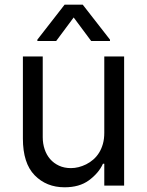

<svg xmlns="http://www.w3.org/2000/svg" viewBox="-20 -784 621 811"><path d="M76.7 -198.9V-545.5H160.5V-204.5Q160.5 -177.6 168.5 -153.6Q176.5 -129.6 191.8 -112Q207 -94.5 229.2 -84.2Q251.4 -73.9 279.8 -73.9Q311.4 -73.9 343.8 -89.8Q360.1 -98 374.1 -110.1Q388.1 -122.2 398.4 -138.7Q408.7 -155.2 414.6 -176.1Q420.5 -197.1 420.5 -223V-545.5H504.3V0H420.5V-92.3H414.8Q405.5 -71.7 390.4 -54.3Q375.4 -36.9 355.1 -22Q315.3 7.1 252.8 7.1Q176.1 7.1 126.4 -43.7Q76.7 -94.5 76.7 -198.9ZM252.8 -764.2H329.5L444.6 -616.5V-610.8H365.1L291.2 -710.2L217.3 -610.8H137.8V-616.5Z"/></svg>

Font: Inter P
Style: Regular
Weight: 400
Designer: Rasmus Andersson
Foundry: rsms
Version: Version 3.018;git-588b23468